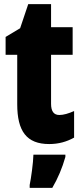

<svg xmlns="http://www.w3.org/2000/svg" viewBox="-20 -684 395 925"><path d="M266 -130C239 -130 226 -148 226 -184V-420H330V-553H226V-664H116L77 -548L7 -506V-420H63V-182C63 -52 108 10 217 10C262 10 301 -1 337 -21V-149C310 -137 286 -130 266 -130ZM295 72V61H141C140 101 130 173 123 207V221H232C259 175 280 125 295 72Z"/></svg>

Font: Noto Sans Bengali ExtraCondensed Black
Style: Regular
Weight: 900
Width: 2
Designer: Joana Ranito - Universal Thirst; Jelle Bosma - Monotype Design Team
Foundry: Universal Thirst ehf.
Version: Version 3.000